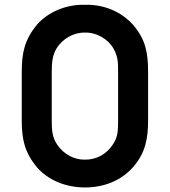

<svg xmlns="http://www.w3.org/2000/svg" viewBox="-20 -786 725 820"><path d="M342.7 14.6C265.6 14.6 187.5 -13.5 136.5 -72.9C85.4 -135.4 72.9 -190.6 72.9 -271.9V-479.2C72.9 -559.4 84.4 -614.6 136.5 -679.2C184.4 -734.4 261.5 -767.7 342.7 -765.6C419.8 -767.7 496.9 -738.5 549 -679.2C601 -618.8 612.5 -561.5 612.5 -479.2V-271.9C612.5 -193.8 601 -133.3 549 -72.9C497.9 -14.6 424 14.6 342.7 14.6ZM342.7 -646.9C293.8 -647.9 245.8 -619.8 220.8 -578.1C204.2 -550 201 -518.8 201 -479.2V-271.9C201 -235.4 202.1 -200 224 -168.8C250 -129.2 294.8 -103.1 342.7 -104.2C391.7 -103.1 437.5 -129.2 462.5 -169.8C483.3 -200 484.4 -228.1 484.4 -271.9V-479.2C484.4 -517.7 484.4 -542.7 465.6 -577.1C441.7 -619.8 392.7 -647.9 342.7 -646.9Z"/></svg>

Font: Manrope3 Bold
Style: Regular
Weight: 700
Designer: Mikhail Sharanda
Foundry: Mikhail Sharanda
Version: Version 3.000;PS 003.000;hotconv 1.0.88;makeotf.lib2.5.64775